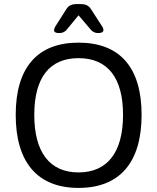

<svg xmlns="http://www.w3.org/2000/svg" viewBox="-20 -915 771 941"><path d="M378 -895H353C333 -895 317 -888 307 -873L251 -785C247 -778 245 -772 245 -767C245 -758 253 -753 268 -753H270C284 -753 294 -757 304 -766L365 -840L428 -766C438 -757 448 -753 461 -753H463C479 -753 487 -759 487 -768C487 -773 485 -779 481 -785L424 -873C414 -888 398 -895 378 -895ZM365 -706C165 -706 57 -586 57 -352C57 -118 165 6 365 6C566 6 674 -118 674 -352C674 -586 566 -706 365 -706ZM365 -630C506 -630 583 -536 583 -352C583 -168 506 -70 365 -70C224 -70 148 -168 148 -352C148 -536 224 -630 365 -630Z"/></svg>

Font: Asap
Style: Regular
Weight: 400
Designer: Pablo Cosgaya
Foundry: Pablo Cosgaya
Version: Version 1.007;PS 001.007;hotconv 1.0.70;makeotf.lib2.5.58329